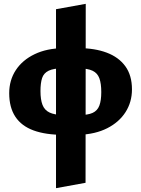

<svg xmlns="http://www.w3.org/2000/svg" viewBox="-20 -692 735 1001"><path d="M272 289V-644L427 -672L426 261ZM310 11Q218 11 155 -12Q92 -35 60 -83.5Q28 -132 28 -206Q28 -274 62.5 -326.5Q97 -379 160.5 -409.5Q224 -440 310 -441V-336Q260 -336 234 -323.5Q208 -311 199.5 -285Q191 -259 191 -217Q191 -173 201.5 -145.5Q212 -118 238 -105.5Q264 -93 310 -92ZM391 11V-92Q438 -92 463 -103.5Q488 -115 498 -141.5Q508 -168 508 -212Q508 -257 498 -284Q488 -311 463 -323Q438 -335 391 -336V-441Q474 -441 536.5 -417.5Q599 -394 633.5 -346.5Q668 -299 668 -226Q668 -160 634.5 -107.5Q601 -55 539 -23.5Q477 8 391 11Z"/></svg>

Font: Ysabeau Infant Black
Style: Regular
Weight: 900
Designer: Christian Thalmann (Catharsis Fonts)
Version: Version 2.001;gftools[0.9.30]; featfreeze: ss01,ss02,lnum